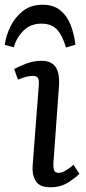

<svg xmlns="http://www.w3.org/2000/svg" viewBox="-45 -778 363 812"><path d="M119 -416Q121 -439 115.5 -448Q110 -457 94 -457Q81 -457 66.5 -453.5Q52 -450 31 -441L15 -486Q34 -497 66 -509Q98 -521 131 -521Q172 -521 190.5 -494Q209 -467 204 -408L181 -90Q180 -68 184 -57.5Q188 -47 204 -47Q226 -47 266 -81L291 -43Q275 -27 243.5 -6.5Q212 14 168 14Q121 14 105.5 -13.5Q90 -41 93 -77ZM135 -758Q182 -758 211 -733.5Q240 -709 254.5 -670.5Q269 -632 274 -589L234 -577Q220 -626 197 -652Q174 -678 130 -678Q85 -678 55.5 -649.5Q26 -621 13 -578L-25 -588Q-20 -627 -0.5 -666.5Q19 -706 52.5 -732Q86 -758 135 -758Z"/></svg>

Font: Literata 12pt
Style: Italic
Weight: 400
Italic angle: -2°
Designer: Latin by Veronika Burian and Jose Scaglione. Greek by Irene Vlachou. Cyrillic by Vera Evstafieva
Foundry: TypeTogether
Version: Version 3.002